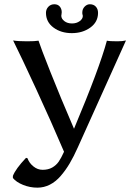

<svg xmlns="http://www.w3.org/2000/svg" viewBox="-20 -844 620 893"><path d="M101.1 -109.9 107.9 -107.9Q115.7 -85.9 135.3 -70.1Q154.8 -54.2 178.2 -54.2Q204.1 -54.2 222.7 -64.7Q241.2 -75.2 252.9 -92Q264.6 -108.9 277.8 -138.2Q219.7 -274.9 148.9 -428.2Q78.1 -581.5 41 -655.8Q64 -651.9 106 -651.9Q142.1 -651.9 159.2 -654.8Q168.5 -625 214.6 -508.8Q260.7 -392.6 324.2 -245.1Q443.4 -528.8 477.1 -654.8Q489.3 -651.9 525.9 -651.9Q549.8 -651.9 565.9 -655.8L341.8 -158.2Q322.8 -115.7 304.2 -84.2Q285.6 -52.7 262.5 -25.9Q239.3 1 211.9 14.9Q184.6 28.8 153.8 28.8Q119.1 28.8 87.2 15.9Q55.2 2.9 40 -16.1V-25.9Q52.2 -58.1 101.1 -109.9ZM436 -784.2Q436 -741.7 400.1 -715.8Q364.3 -689.9 314 -689.9Q263.7 -689.9 228.8 -715.8Q193.8 -741.7 193.8 -784.2Q193.8 -800.8 204.8 -812.5Q215.8 -824.2 232.9 -824.2Q249 -824.2 258.1 -813.5Q267.1 -802.7 267.1 -787.1Q267.1 -783.2 266.1 -777.3Q265.1 -771.5 265.1 -771Q265.1 -756.8 279.3 -745.8Q293.5 -734.9 314.9 -734.9Q335.9 -734.9 350.6 -745.6Q365.2 -756.3 365.2 -770Q365.2 -772.5 363.8 -776.9V-775.9Q362.8 -777.8 362.8 -786.1Q362.8 -801.8 373.5 -813Q384.3 -824.2 397.9 -824.2Q415.5 -824.2 425.8 -813Q436 -801.8 436 -784.2Z"/></svg>

Font: Linear Smooth Low Contrast
Style: Regular
Weight: 500
Designer: Philipp H. Poll, Flanker
Foundry: Philipp H. Poll, reworked by Flanker
Version: Version 1.010 | FøM Fix